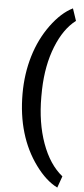

<svg xmlns="http://www.w3.org/2000/svg" viewBox="-67 -857 494 1126"><g transform="rotate(5 180.0 -294.5)"><path d="M64.5 -298.2Q64.5 -414.6 95.7 -519.1Q127 -623.7 187.4 -706Q247.9 -788.4 315.4 -821.7L339.5 -750.1Q268.5 -696.2 224.4 -585.6Q180.4 -475.1 176.3 -332.5L175.8 -289.2Q175.8 -136.5 218.9 -16.9Q262 102.8 339.5 165.2L315.4 233.2Q247.9 200 187.2 117.1Q126.4 34.3 95.5 -69.8Q64.5 -173.8 64.5 -298.2Z"/></g></svg>

Font: Vazir FD Medium
Style: Regular
Weight: 500
Foundry: DejaVu fonts team - Redesigned by Saber Rastikerdar
Version: Version 21.10;October 20, 2019;FontCreator 12.0.0.2547 64-bi